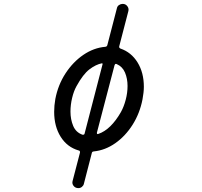

<svg xmlns="http://www.w3.org/2000/svg" viewBox="-20 -758 1040 989"><path d="M641 -700 594 -519V-516Q594 -511 600 -508Q656 -489 688.5 -436.5Q721 -384 721 -311Q721 -295 719 -279Q717 -263 714 -246Q700 -174 663 -115.5Q626 -57 574 -20.5Q522 16 463 22Q454 23 453 30L412 189Q410 198 402 204.5Q394 211 384 211Q368 211 359 199.5Q350 188 354 174L392 28V25Q392 18 385 17Q326 0 292.5 -53.5Q259 -107 259 -182Q259 -214 265 -248Q279 -321 317.5 -380Q356 -439 409.5 -475.5Q463 -512 523 -517Q531 -518 533 -526L582 -715Q584 -726 593 -732Q602 -738 612 -738Q627 -738 636 -726Q645 -714 641 -700ZM374 -314Q360 -289 351.5 -253.5Q343 -218 343 -183Q343 -143 357 -109.5Q371 -76 405 -64H408Q415 -64 416 -71L507 -422Q509 -427 508 -430Q507 -433 505 -432Q474 -426 441 -401Q408 -376 374 -314ZM603 -181Q618 -208 627.5 -244Q637 -280 637 -315Q637 -353 624 -384Q611 -415 581 -428Q580 -428 579.5 -428.5Q579 -429 577 -429Q572 -429 570 -422L480 -78Q480 -77 479.5 -76Q479 -75 479 -74Q479 -65 486 -68Q519 -79 548.5 -108Q578 -137 603 -181Z"/></svg>

Font: Kiwi Maru Medium
Style: Regular
Weight: 500
Designer: Hiroki-Chan
Version: Version 1.100